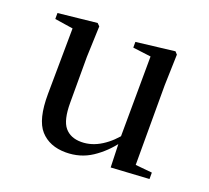

<svg xmlns="http://www.w3.org/2000/svg" viewBox="-99 -651 858 788"><g transform="rotate(20 330.0 -257.0)"><path d="M259 15Q188 15 148 -29.5Q108 -74 109 -186L112 -488L136 -469L32 -485V-511L201 -529L212 -518L207 -383V-183Q207 -107 232 -77Q257 -47 304 -47Q349 -47 391 -73.5Q433 -100 466 -145L492 -103H460Q422 -51 372 -18Q322 15 259 15ZM454 10 450 -113V-114L452 -474L373 -484V-509L541 -529L551 -518L547 -383V-35L620 -28V0Z"/></g></svg>

Font: Noto Serif SC ExtraLight Medium
Style: Regular
Weight: 500
Version: Version 2.002-H1;hotconv 1.1.0;makeotfexe 2.6.0